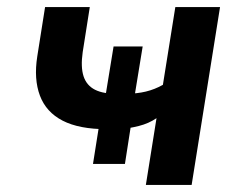

<svg xmlns="http://www.w3.org/2000/svg" viewBox="-20 -521 681 541"><path d="M391 0 421 -188Q399 -173 371 -166Q343 -159 318 -157L351 -181L332 -59H242L261 -179L281 -157Q203 -157 156.5 -181Q110 -205 92.5 -251.5Q75 -298 85 -362L107 -501H233L213 -374Q207 -332 215.5 -306Q224 -280 248 -268Q272 -256 312 -257L276 -243L300 -390H382L358 -243L337 -257Q366 -257 391 -263Q416 -269 439 -282L474 -501H600L520 0Z"/></svg>

Font: Nunito Sans 7pt SemiCondensed
Style: Bold Italic
Weight: 700
Width: 4
Italic angle: -9°
Designer: Vernon Adams
Foundry: Vernon Adams
Version: Version 3.101;gftools[0.9.27]